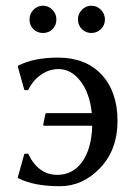

<svg xmlns="http://www.w3.org/2000/svg" viewBox="-20 -640 474 670"><path d="M96.4 -538.3Q83 -551.8 83 -571.8Q83 -591.8 96.9 -606Q110.8 -620.1 129.9 -620.1Q148.9 -620.1 162.8 -606Q176.8 -591.8 176.8 -571.8Q176.8 -551.8 163.3 -538.3Q149.9 -524.9 129.9 -524.9Q109.9 -524.9 96.4 -538.3ZM265.9 -538.3Q252 -551.8 252 -571.8Q252 -591.8 265.9 -606Q279.8 -620.1 298.8 -620.1Q317.9 -620.1 332 -606Q346.2 -591.8 346.2 -571.8Q346.2 -551.8 332 -538.3Q317.9 -524.9 298.8 -524.9Q279.8 -524.9 265.9 -538.3ZM300.3 -245.1Q293.5 -314 261.2 -356.4Q229 -398.9 184.1 -398.9Q150.9 -398.9 122.6 -378.9Q94.2 -358.9 78.1 -325.2L64.9 -326.2L42 -408.2L43.9 -411.1Q98.1 -439 183.1 -439Q279.3 -439 334.7 -379.4Q390.1 -319.8 390.1 -217.8Q390.1 -117.7 329.6 -54Q269 9.8 189 9.8Q98.1 9.8 43.9 -18.1L42 -21L64.9 -103L78.1 -104Q113.3 -29.8 180.2 -29.8Q233.9 -29.8 266.6 -75Q299.3 -120.1 301.8 -201.2H134.8Q130.9 -201.2 130.9 -205.1L138.2 -241.2Q139.2 -245.1 142.1 -245.1Z"/></svg>

Font: Biolilbert
Style: Regular
Weight: 400
Designer: Philipp H. Poll
Foundry: Philipp H. Poll
Version: Version 1.1.0